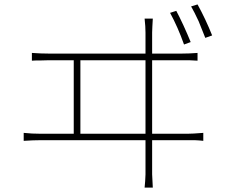

<svg xmlns="http://www.w3.org/2000/svg" viewBox="-20 -827 1040 867"><path d="M811 -626Q783 -705 748 -769L776 -778Q790 -752 809 -711Q829 -667 841 -637ZM637 -223V-555H343V-223ZM826 -223Q848 -223 898 -227V-191Q882 -193 859 -194H667V-40Q668 -8 670 20H633Q636 -8 637 -39V-194H165Q131 -194 87 -191V-227Q124 -223 165 -223H313V-555H202L164 -554H144L124 -553V-588Q165 -585 202 -585H637V-680Q637 -693 636 -709Q635 -728 633 -743H670Q669 -726 668 -707Q667 -690 667 -680V-585H799Q835 -585 872 -588V-553Q856 -554 833 -555H667V-223ZM872 -807Q908 -742 938 -667L907 -656Q892 -695 877 -731Q857 -774 843 -798Z"/></svg>

Font: Noto Sans CJK TC Thin
Style: Regular
Weight: 250
Designer: Ryoko NISHIZUKA ???? (kana & ideographs); Paul D. Hunt (Latin, Greek & Cyrillic); Wenlong ZHANG ??? (bopomofo); Sandoll 
Foundry: Adobe Systems Incorporated
Version: Version 1.004 January 19, 2016